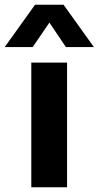

<svg xmlns="http://www.w3.org/2000/svg" viewBox="-58 -796 419 816"><path d="M-38 -596 91 -776H212L341 -596H222L152 -700L81 -596ZM75 0V-530H227V0Z"/></svg>

Font: Be Vietnam Pro
Style: Bold
Weight: 700
Designer: Lam Bao, Tony Le, Vietanh Nguyen
Foundry: Yellow Type Foundry
Version: Version 1.002; ttfautohint (v1.8.3)